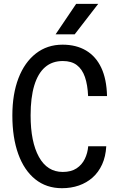

<svg xmlns="http://www.w3.org/2000/svg" viewBox="-20 -976 640 1010"><path d="M306 14Q224 14 165.5 -33Q107 -80 76 -166Q45 -252 45 -368.5Q45 -481 77.2 -564.8Q109.5 -648.5 169 -694.8Q228.5 -741 309 -741Q381 -741 432.8 -710.2Q484.5 -679.5 512.8 -619.5Q541 -559.5 543 -470.5H443.5Q441 -529.5 426.8 -570.8Q412.5 -612 384.2 -633.5Q356 -655 310.5 -655Q254.5 -655 217 -622.5Q179.5 -590 160.2 -526.2Q141 -462.5 141 -369Q141 -229.5 184.8 -150.5Q228.5 -71.5 310 -71.5Q354 -71.5 382.5 -90.2Q411 -109 426 -139.8Q441 -170.5 444 -206.5H539Q536 -152.5 517.2 -111.2Q498.5 -70 467.2 -42.2Q436 -14.5 395 -0.2Q354 14 306 14ZM373 -795.5H272.5L380.5 -955.5H496.5Z"/></svg>

Font: Spline Sans Mono
Style: Regular
Weight: 400
Monospace: yes
Designer: Eben Sorkin, Mirko Velimirovic
Foundry: Sorkin Type
Version: Version 1.004